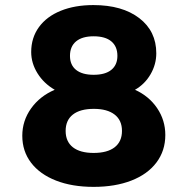

<svg xmlns="http://www.w3.org/2000/svg" viewBox="-20 -729 740 757"><path d="M596.2 -519Q596.2 -475.1 573.5 -436Q550.8 -397 512.2 -375Q567.4 -350.1 599.6 -302.5Q631.8 -254.9 631.8 -196.8Q631.8 -134.8 596.9 -88.4Q562 -42 498 -17.1Q434.1 7.8 349.1 7.8Q264.2 7.8 200.7 -17.1Q137.2 -42 102.5 -87.4Q67.9 -132.8 67.9 -193.8Q67.9 -252.9 102.5 -301.5Q137.2 -350.1 195.8 -375Q152.8 -399.9 127.9 -439.9Q103 -480 103 -523.9Q103 -580.1 133.5 -622.1Q164.1 -664.1 219.5 -686.5Q274.9 -709 348.1 -709Q461.9 -709 529.1 -657.5Q596.2 -606 596.2 -519ZM255.9 -508.8Q255.9 -472.7 280 -453.4Q304.2 -434.1 349.1 -434.1Q395 -434.1 418.9 -453.6Q442.9 -473.1 442.9 -508.8Q442.9 -545.9 418.9 -565.9Q395 -585.9 349.1 -585.9Q304.2 -585.9 280 -565.9Q255.9 -545.9 255.9 -508.8ZM238.8 -212.9Q238.8 -170.9 267.3 -148.4Q295.9 -126 349.1 -126Q403.3 -126 432.1 -148.4Q460.9 -170.9 460.9 -212.9Q460.9 -254.9 431.9 -277.3Q402.8 -299.8 350.1 -299.8Q295.9 -299.8 267.3 -277.3Q238.8 -254.9 238.8 -212.9Z"/></svg>

Font: Argentum Sans
Style: Bold
Weight: 700
Designer: Julieta Ulanovsky (Modified by Cristiano Sobral)
Foundry: Julieta Ulanovsky
Version: Version 1.000; ttfautohint (v1.5.65-e2d9)